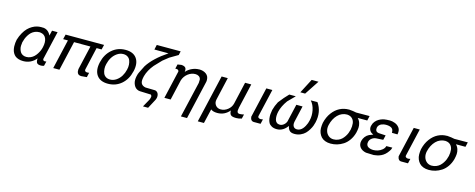

<svg xmlns="http://www.w3.org/2000/svg" viewBox="-39 -1646 6697 2709"><g transform="rotate(15 3310.0 -292.0)"><path d="M395 -437V-438Q394.5 -438 393.6 -437.5Q392.6 -437 392.1 -437Q391.1 -437 389.6 -437.5Q388.2 -438 387.2 -438H378.9Q345.2 -438 315.9 -425.5Q286.6 -413.1 265.6 -393.6Q244.6 -374 227.8 -347.2Q210.9 -320.3 200.4 -293.7Q189.9 -267.1 183.1 -238.8Q178.7 -212.4 178 -186.3Q177.2 -160.2 184.6 -136Q191.9 -111.8 204.3 -93.5Q216.8 -75.2 239 -64.2Q261.2 -53.2 290 -53.2Q322.8 -53.2 352.1 -66.4Q381.3 -79.6 402.1 -99.9Q422.9 -120.1 439.7 -146.7Q456.5 -173.3 466.6 -197.8Q476.6 -222.2 481.9 -246.1Q500.5 -325.7 478 -377.7Q455.6 -429.7 395 -437ZM409.2 -513.2 410.2 -514.2Q489.3 -510.3 527.8 -429.2L545.9 -504.9H627L530.8 -90.8Q528.3 -80.1 535.9 -70.6Q543.5 -61 556.2 -61H561Q566.4 -61 581.1 -64L564.9 2.9Q543.5 11.2 520 11.2Q494.6 11.2 479 4.4Q463.4 -2.4 457.8 -14.4Q452.1 -26.4 450.4 -42Q448.7 -57.6 451.2 -75.2Q376 15.1 262.2 15.1Q224.1 15.1 194.1 5.6Q164.1 -3.9 145 -19.5Q126 -35.2 113.3 -57.4Q100.6 -79.6 95 -103.3Q89.4 -127 88.1 -154.1Q86.9 -181.2 89.6 -204.8Q92.3 -228.5 97.2 -252.9Q114.7 -310.5 140.9 -356.4Q167 -402.3 195.8 -431.2Q224.6 -460 258.1 -479.2Q291.5 -498.5 323 -506.3Q354.5 -514.2 386.2 -514.2Q401.4 -514.2 409.2 -513.2Z M728 -430.2 745.1 -501H1307.1L1290 -430.2H1216.8L1141.1 -99.1Q1137.7 -83 1147.5 -73.5Q1157.2 -64 1171.9 -64H1181.2Q1189.5 -64 1205.1 -65.9L1189.9 1L1110.8 7.8Q1089.4 7.8 1075.2 0.7Q1061 -6.3 1054.7 -19.3Q1048.3 -32.2 1046.4 -45.9Q1044.4 -59.6 1045.9 -77.1L1127 -429.2H887.7L789.1 0H698.7L797.9 -430.2Z M1710.9 -248Q1720.7 -286.1 1718.3 -321.8Q1715.8 -357.4 1704.6 -385.3Q1693.4 -413.1 1667.5 -429.9Q1641.6 -446.8 1605 -446.8Q1556.6 -446.8 1514.4 -417.7Q1472.2 -388.7 1445.3 -344.5Q1418.5 -300.3 1406.7 -248Q1397 -210.4 1399.7 -175Q1402.3 -139.6 1413.8 -112.1Q1425.3 -84.5 1451.2 -67.6Q1477.1 -50.8 1513.7 -50.8Q1562 -50.8 1604 -79.6Q1646 -108.4 1672.6 -152.3Q1699.2 -196.3 1710.9 -248ZM1805.7 -250 1804.7 -248Q1776.9 -127.4 1695.1 -56.6Q1613.3 14.2 1499 14.2Q1384.8 14.2 1335 -57.4Q1285.2 -128.9 1313 -249Q1340.8 -369.1 1423.3 -440.7Q1505.9 -512.2 1619.6 -512.2Q1733.9 -512.2 1783.7 -441.4Q1833.5 -370.6 1805.7 -250Z M2009.8 -622.1 2025.4 -692.9H2374.5L2361.8 -636.2L2240.7 -564.9L2157.7 -499L2059.6 -396Q1988.8 -310.5 1964.4 -221.2L1957.5 -189Q1947.8 -133.8 1966.6 -106.7Q1985.4 -79.6 2027.8 -71.8L2170.4 -68.8Q2202.6 -60.1 2214.6 -31.5Q2226.6 -2.9 2218.8 32.2Q2215.8 45.4 2209.5 58.1L2136.7 194.8H2061.5L2120.6 88.9Q2129.9 73.7 2134.8 53.2L2138.7 35.2Q2140.1 23.4 2132.8 13.2L2129.4 8.8Q2128.9 8.3 2128.7 7.6Q2128.4 6.8 2127.7 6.1Q2127 5.4 2125.5 4.9L1964.4 -1Q1939.9 -2.4 1919.7 -13.9Q1899.4 -25.4 1886.5 -43.7Q1873.5 -62 1865.7 -85.7Q1857.9 -109.4 1857.7 -135.3Q1857.4 -161.1 1862.8 -188L1865.7 -200.2Q1871.6 -229.5 1884.8 -254.9L1936.5 -357.9Q2021 -491.2 2215.8 -621.1Z M2692.4 -514.2V-515.1Q2754.9 -515.1 2795.7 -484.9Q2836.4 -454.6 2836.4 -399.9V-382.8Q2835.9 -380.4 2835 -374.5Q2834 -368.7 2833.5 -366.2L2704.6 192.9H2615.2L2736.3 -328.1L2738.3 -377.9Q2733.4 -407.7 2711.4 -422.4Q2689.5 -437 2660.6 -437Q2601.6 -437 2552 -398.9Q2502.4 -360.8 2482.4 -299.8L2413.6 0H2322.3L2416.5 -409.2Q2416.5 -420.9 2407 -429.4Q2397.5 -438 2384.3 -438H2371.6Q2370.1 -438 2367.9 -437.5Q2365.7 -437 2364.3 -437L2379.4 -502.9L2434.6 -511.2Q2478 -508.8 2494.9 -489.3Q2511.7 -469.7 2504.4 -428.2Q2544.4 -471.7 2593.8 -492.9Q2643.1 -514.2 2692.4 -514.2Z M3372.6 -130.9 3373.5 -129.9Q3364.7 -96.2 3371.6 -75.7Q3378.4 -55.2 3405.3 -55.2H3411.1Q3442.9 -56.6 3468.3 -64L3453.1 0Q3412.6 13.2 3375.5 13.2H3369.1Q3314.9 13.2 3294.7 -5.4Q3274.4 -23.9 3274.4 -70.8Q3204.1 13.2 3098.1 13.2Q3034.7 13.2 3002.4 -13.2L2953.1 198.2H2863.3L3024.4 -500H3114.3L3038.6 -168.9Q3027.3 -119.6 3054.7 -83.7Q3082 -47.9 3131.3 -47.9Q3186.5 -47.9 3233.6 -85.4Q3280.8 -123 3293.5 -178.2L3367.2 -500H3457.5Z M3575.2 -59.1 3677.2 -501H3765.1L3671.9 -98.1Q3668 -79.1 3681.2 -70.1Q3694.3 -61 3711.9 -61Q3724.6 -61 3744.1 -65.9L3728 2.9H3630.9Q3582 2.9 3575.2 -59.1Z M4011.7 -500 4013.2 -501H4107.9L4007.8 -399.9Q3943.8 -311.5 3923.8 -226.1Q3916.5 -193.4 3916 -163.8Q3915.5 -134.3 3922.1 -109.4Q3928.7 -84.5 3946.8 -69.8Q3964.8 -55.2 3992.2 -55.2Q4022 -55.2 4048.1 -75.9Q4074.2 -96.7 4085.9 -127L4146 -387.2H4236.8L4182.1 -147Q4174.8 -104 4191.4 -79.1Q4208 -54.2 4244.1 -54.2Q4267.6 -54.2 4288.6 -65.7Q4309.6 -77.1 4324.7 -95Q4339.8 -112.8 4352.5 -135.7Q4365.2 -158.7 4372.8 -179.7Q4380.4 -200.7 4384.8 -221.2Q4402.8 -293.9 4387 -372.3Q4371.1 -450.7 4326.2 -500L4423.8 -501Q4508.8 -379.9 4472.2 -217.8Q4466.3 -192.4 4456.5 -165.8Q4446.8 -139.2 4426.3 -105Q4405.8 -70.8 4380.1 -44.9Q4354.5 -19 4314.2 -1Q4273.9 17.1 4227.1 17.1Q4199.7 17.1 4180.7 10.7Q4161.6 4.4 4150.1 -9Q4138.7 -22.5 4132.6 -36.4Q4126.5 -50.3 4121.1 -71.8Q4094.2 -31.2 4054.7 -7.1Q4015.1 17.1 3967.8 17.1Q3922.9 17.1 3892.3 0.5Q3861.8 -16.1 3847.9 -41Q3834 -65.9 3829.3 -100.6Q3824.7 -135.3 3827.1 -165Q3829.6 -194.8 3835.9 -228Q3852.5 -292.5 3885.7 -354Q3952.6 -440.9 4011.7 -500ZM4363.8 -782.2 4225.1 -571.8H4154.8L4264.2 -782.2Z M4877.9 -439 4878.9 -439.9Q4795.9 -439.9 4738.8 -381.6Q4681.6 -323.2 4659.7 -229Q4649.4 -183.1 4661.4 -142.3Q4673.3 -101.6 4704.1 -76.7Q4734.9 -51.8 4776.9 -51.8Q4812 -51.8 4842.8 -64.2Q4873.5 -76.7 4895 -96.4Q4916.5 -116.2 4933.8 -142.6Q4951.2 -168.9 4961.2 -194.6Q4971.2 -220.2 4977.5 -247.1Q4987.8 -298.3 4982.7 -340.1Q4977.5 -381.8 4950.2 -409.2Q4922.9 -436.5 4877.9 -439ZM4879.9 -514.2V-515.1Q4949.7 -509.8 4988.8 -500L5185.5 -501L5169.9 -432.1H5030.8Q5057.6 -404.3 5068.4 -369.1Q5079.1 -334 5077.1 -301.3Q5075.2 -268.6 5064.9 -225.1Q5047.4 -161.6 5013.4 -113.5Q4979.5 -65.4 4936.3 -37.6Q4893.1 -9.8 4847.2 3.7Q4801.3 17.1 4752.9 17.1Q4707.5 17.1 4672.1 3.4Q4636.7 -10.3 4615 -33.9Q4593.3 -57.6 4580.1 -89.8Q4566.9 -122.1 4566.4 -159.4Q4565.9 -196.8 4572.8 -237.8Q4593.3 -325.7 4640.4 -389.2Q4687.5 -452.6 4748.8 -483.4Q4810.1 -514.2 4879.9 -514.2Z M5426.8 -512.2V-513.2Q5435.1 -513.2 5453.1 -514.2Q5471.2 -515.1 5479.5 -515.1Q5495.6 -515.1 5513.7 -511.7Q5531.7 -508.3 5552.2 -500.7Q5572.8 -493.2 5589.4 -481Q5606 -468.8 5619.1 -450.7Q5632.3 -432.6 5635.5 -408.4Q5638.7 -384.3 5632.8 -353L5550.8 -354Q5551.3 -355.5 5551.3 -357.2Q5551.3 -358.9 5551 -360.8Q5550.8 -362.8 5550.8 -363.8Q5550.3 -406.7 5521.7 -424.3Q5493.2 -441.9 5442.4 -441.9Q5429.7 -441.9 5424.8 -440.9Q5418 -440.9 5406.2 -438.2Q5394.5 -435.5 5377.4 -429.2Q5360.4 -422.9 5345.9 -408Q5331.5 -393.1 5326.7 -372.1V-368.2L5325.7 -363.8Q5321.8 -338.4 5334 -321.5Q5346.2 -304.7 5371.6 -301.8L5474.6 -295.9L5458.5 -227.1L5357.4 -221.2Q5322.3 -218.8 5294.2 -197.5Q5266.1 -176.3 5258.8 -144Q5252.9 -117.7 5260.5 -98.6Q5268.1 -79.6 5285.4 -69.8Q5302.7 -60.1 5321 -55.9Q5339.4 -51.8 5359.4 -51.8Q5390.6 -51.8 5424.1 -62.3Q5457.5 -72.8 5486.8 -96.9Q5516.1 -121.1 5523.4 -152.8L5610.8 -153.8Q5605 -122.6 5586.4 -100.1Q5565.9 -68.8 5541 -46.6Q5516.1 -24.4 5489 -12Q5461.9 0.5 5437 6.6Q5412.1 12.7 5383.8 15.1L5269.5 11.2Q5208.5 -1 5179.4 -39.8Q5150.4 -78.6 5162.6 -131.8Q5171.4 -167.5 5193.1 -195.8Q5214.8 -224.1 5247.6 -240.2Q5252.4 -242.2 5266.8 -247.3Q5281.2 -252.4 5291 -256.6Q5300.8 -260.7 5302.7 -264.2Q5264.6 -276.4 5248.8 -307.1Q5232.9 -337.9 5240.7 -372.1Q5240.7 -375 5242.7 -377L5243.7 -381.8Q5251 -413.6 5272.5 -439.5Q5293.9 -465.3 5321 -480.7Q5348.1 -496.1 5375.7 -504.2Q5403.3 -512.2 5426.8 -512.2Z M5728.5 -59.1 5830.6 -501H5918.5L5825.2 -98.1Q5821.3 -79.1 5834.5 -70.1Q5847.7 -61 5865.2 -61Q5877.9 -61 5897.5 -65.9L5881.3 2.9H5784.2Q5735.4 2.9 5728.5 -59.1Z M6312.5 -439 6313.5 -439.9Q6230.5 -439.9 6173.3 -381.6Q6116.2 -323.2 6094.2 -229Q6084 -183.1 6095.9 -142.3Q6107.9 -101.6 6138.7 -76.7Q6169.4 -51.8 6211.4 -51.8Q6246.6 -51.8 6277.3 -64.2Q6308.1 -76.7 6329.6 -96.4Q6351.1 -116.2 6368.4 -142.6Q6385.7 -168.9 6395.8 -194.6Q6405.8 -220.2 6412.1 -247.1Q6422.4 -298.3 6417.2 -340.1Q6412.1 -381.8 6384.8 -409.2Q6357.4 -436.5 6312.5 -439ZM6314.5 -514.2V-515.1Q6384.3 -509.8 6423.3 -500L6620.1 -501L6604.5 -432.1H6465.3Q6492.2 -404.3 6502.9 -369.1Q6513.7 -334 6511.7 -301.3Q6509.8 -268.6 6499.5 -225.1Q6481.9 -161.6 6448 -113.5Q6414.1 -65.4 6370.8 -37.6Q6327.6 -9.8 6281.7 3.7Q6235.8 17.1 6187.5 17.1Q6142.1 17.1 6106.7 3.4Q6071.3 -10.3 6049.6 -33.9Q6027.8 -57.6 6014.6 -89.8Q6001.5 -122.1 6001 -159.4Q6000.5 -196.8 6007.3 -237.8Q6027.8 -325.7 6075 -389.2Q6122.1 -452.6 6183.3 -483.4Q6244.6 -514.2 6314.5 -514.2Z"/></g></svg>

Font: Perun
Style: Italic
Weight: 400
Italic angle: -12°
Foundry: Stefan Peev, Context Ltd
Version: Version 001.000